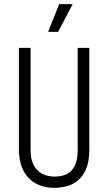

<svg xmlns="http://www.w3.org/2000/svg" viewBox="-20 -890 520 922"><path d="M241 12Q214 12 188.5 5.5Q163 -1 142 -15Q121 -29 105 -50.5Q89 -72 80 -102.5Q71 -133 71 -172V-660H127V-168Q127 -124 142 -96.5Q157 -69 183 -55.5Q209 -42 243 -42Q276 -42 300.5 -54Q325 -66 339 -94Q353 -122 353 -168V-660H409V-172Q409 -113 392.5 -76.5Q376 -40 350.5 -20.5Q325 -1 295.5 5.5Q266 12 241 12ZM259 -737H211L264 -870H329Z"/></svg>

Font: Bricolage Grotesque Condensed ExtraLight
Style: Regular
Weight: 250
Width: 3
Designer: Mathieu Triay
Foundry: Atelier Triay
Version: Version 1.000;gftools[0.9.30]